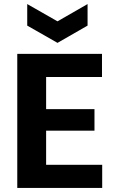

<svg xmlns="http://www.w3.org/2000/svg" viewBox="-20 -925 557 945"><path d="M65 0V-660H207V0ZM159 0V-114H483V0ZM159 -282V-388H445V-282ZM159 -546V-660H482V-546ZM114 -905 263 -820 411 -905V-799L263 -714L114 -799Z"/></svg>

Font: Bricolage Grotesque SemiCondensed
Style: Bold
Weight: 700
Width: 4
Designer: Mathieu Triay
Foundry: Atelier Triay
Version: Version 1.001;gftools[0.9.33.dev8+g029e19f]